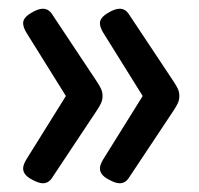

<svg xmlns="http://www.w3.org/2000/svg" viewBox="-20 -478 456 440"><path d="M254 -458Q267 -458 275 -446L378 -291Q384 -282 387.5 -274.5Q391 -267 391 -258Q391 -249 387.5 -241.5Q384 -234 378 -225L275 -70Q267 -58 254 -58Q244 -58 226.5 -68Q209 -78 209 -92Q209 -100 216 -112L307 -258L216 -404Q209 -416 209 -425Q209 -437 226 -447.5Q243 -458 254 -458ZM78 -458Q91 -458 99 -446L202 -291Q208 -282 211.5 -274.5Q215 -267 215 -258Q215 -249 211.5 -241.5Q208 -234 202 -225L99 -70Q91 -58 78 -58Q68 -58 50.5 -68Q33 -78 33 -92Q33 -100 40 -112L131 -258L40 -404Q33 -416 33 -425Q33 -437 50 -447.5Q67 -458 78 -458Z"/></svg>

Font: Asap Condensed Medium
Style: Regular
Weight: 500
Width: 3
Designer: Pablo Cosgaya
Foundry: Omnibus-Type
Version: Version 3.001; ttfautohint (v1.8.4.7-5d5b)